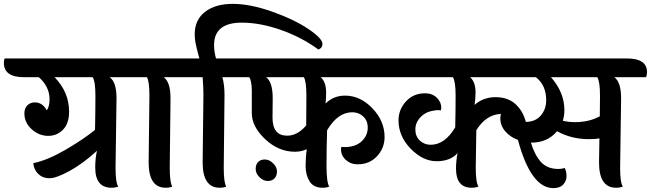

<svg xmlns="http://www.w3.org/2000/svg" viewBox="-90 -964 3363 992"><path d="M512 -456 507 -98Q507 -20 521 0Q505 6 486 6Q402 6 402 -99Q402 -146 411 -185Q338 -118 269 -80.5Q200 -43 165.5 -43Q131 -43 108 -65Q85 -87 82 -121Q155 -136 246.5 -189Q338 -242 401 -293Q403 -393 403 -468Q403 -543 389 -565H192Q267 -488 267 -387Q267 -327 236 -294.5Q205 -262 158.5 -262Q112 -262 74 -296Q36 -330 36 -378Q36 -405 51.5 -420Q67 -435 90 -435Q129 -435 152 -394Q166 -414 166 -451Q166 -516 111 -565H35Q-70 -565 -70 -639Q-70 -652 -66 -662H543Q647 -662 647 -591Q647 -578 642 -565H477Q512 -540 512 -456Z M678 -125 682 -468Q682 -545 669 -565H630Q525 -565 525 -639Q525 -652 529 -662H822Q926 -662 926 -591Q926 -578 921 -565H756Q791 -540 791 -456L787 -98Q787 -21 800 0Q786 6 766 6Q678 6 678 -125Z M957 -125 961 -475Q961 -513 957 -565H909Q804 -565 804 -639Q804 -652 808 -662H940Q937 -674 931.5 -694Q926 -714 924 -725Q916 -758 916 -787Q916 -861 969 -902.5Q1022 -944 1112.5 -944Q1203 -944 1317 -903.5Q1431 -863 1503.5 -814Q1576 -765 1576 -737Q1576 -716 1555 -708Q1468 -772 1361 -809.5Q1254 -847 1159 -847Q1016 -847 1016 -731Q1016 -697 1026 -662H1101Q1205 -662 1205 -591Q1205 -578 1200 -565H1059Q1070 -526 1070 -472L1066 -98Q1066 -21 1079 0Q1065 6 1045 6Q957 6 957 -125Z M1231 -91Q1231 -114 1243.5 -127Q1256 -140 1278.5 -140Q1301 -140 1321 -120.5Q1341 -101 1341 -78.5Q1341 -56 1328.5 -42.5Q1316 -29 1293 -29Q1270 -29 1250.5 -48.5Q1231 -68 1231 -91ZM1492 -316 1493 -468Q1493 -543 1480 -565H1285Q1319 -540 1319 -456L1318 -356Q1318 -263 1394 -263Q1447 -263 1492 -316ZM1878 -662Q1982 -662 1982 -591Q1982 -578 1977 -565H1567Q1595 -541 1595 -486Q1595 -453 1592 -429Q1633 -470 1693 -470Q1771 -470 1834 -404.5Q1897 -339 1897 -256Q1897 -199 1858 -157Q1819 -115 1758 -115Q1722 -115 1697 -137.5Q1672 -160 1672 -192Q1672 -199 1673 -205Q1684 -204 1695.5 -204Q1707 -204 1717 -206Q1759 -212 1784.5 -240Q1810 -268 1810 -304.5Q1810 -341 1786.5 -362.5Q1763 -384 1730 -384Q1655 -384 1600 -291Q1597 -195 1597 -108.5Q1597 -22 1611 0Q1597 6 1576 6Q1530 6 1509.5 -27Q1489 -60 1489 -106Q1489 -152 1495 -193Q1466 -180 1434 -180Q1349 -180 1280 -245Q1211 -310 1211 -379V-497Q1210 -548 1198 -565H1194Q1090 -565 1090 -639Q1090 -655 1094 -662Z M2826 -395Q2826 -367 2818 -340Q2847 -333 2880 -333Q2954 -333 3009 -363Q3010 -395 3010 -469Q3010 -543 2996 -565H2757Q2826 -486 2826 -395ZM2367 -486Q2367 -457 2362 -422Q2407 -462 2470.5 -462Q2534 -462 2573 -426.5Q2612 -391 2627 -334Q2677 -335 2704.5 -367.5Q2732 -400 2732 -446Q2732 -524 2679 -565H2339Q2367 -541 2367 -486ZM2371 -291 2368 -98Q2368 -22 2382 0Q2366 6 2347 6Q2266 6 2266 -93Q2266 -131 2274 -173Q2237 -131 2166 -131Q2095 -131 2032 -195.5Q1969 -260 1969 -342Q1969 -398 2007.5 -440Q2046 -482 2106 -482Q2143 -482 2166.5 -459.5Q2190 -437 2190 -406Q2190 -404 2188 -394Q2180 -395 2171.5 -395Q2163 -395 2155 -393Q2111 -388 2083.5 -359.5Q2056 -331 2056 -295Q2056 -259 2079.5 -237.5Q2103 -216 2135 -216Q2208 -216 2262 -306Q2264 -396 2264 -469.5Q2264 -543 2250 -565H1973Q1868 -565 1868 -639Q1868 -654 1873 -662H3149Q3253 -662 3253 -591Q3253 -578 3248 -565H3084Q3119 -540 3119 -456L3114 -98Q3114 -20 3128 0Q3112 6 3093 6Q3005 6 3005 -125Q3005 -161 3007 -249Q2987 -245 2953 -245Q2862 -245 2788 -286Q2739 -227 2655 -227H2653Q2672 -164 2704.5 -127.5Q2737 -91 2796 -91Q2811 -91 2828 -96Q2837 -78 2837 -53.5Q2837 -29 2820 -10.5Q2803 8 2769 8Q2653 8 2586 -241Q2546 -256 2520.5 -285.5Q2495 -315 2495 -353Q2495 -364 2498 -376L2492 -375Q2419 -369 2371 -291Z"/></svg>

Font: Laila SemiBold
Style: Regular
Weight: 600
Designer: Hitesh Malaviya
Foundry: Indian Type Foundry
Version: Version 1.302;PS 1.0;hotconv 1.0.78;makeotf.lib2.5.61930; tt